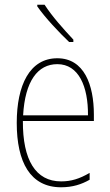

<svg xmlns="http://www.w3.org/2000/svg" viewBox="-20 -784 468 814"><path d="M169 -764H138V-757C172 -708 231 -646 273 -606H291V-616C250 -660 202 -713 169 -764ZM223 -537C106 -537 51 -423 51 -263C51 -97 108 10 239 10C287 10 325 -2 360 -22V-51C317 -26 282 -15 239 -15C131 -15 76 -106 77 -271H378V-298C378 -424 337 -537 223 -537ZM223 -512C314 -512 354 -417 353 -295H78C86 -440 140 -512 223 -512Z"/></svg>

Font: Noto Sans Lao UI Cond Thin
Style: Regular
Weight: 100
Width: 3
Designer: Monotype Design Team
Foundry: Monotype Imaging Inc.
Version: Version 2.000